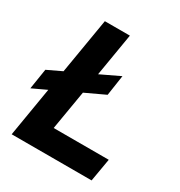

<svg xmlns="http://www.w3.org/2000/svg" viewBox="-166 -815 871 930"><g transform="rotate(30 269.5 -350.0)"><path d="M19 -352 99 -390 151 -700H291L251 -461L358 -512L341 -398L232 -347L195 -128H503L481 0H34L80 -275L1 -238Z"/></g></svg>

Font: Oak Sans
Style: Bold Italic
Weight: 700
Italic angle: -9.5°
Foundry: Erik Kennedy, Walven
Version: Version 1.000